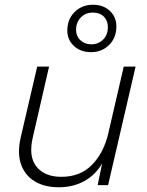

<svg xmlns="http://www.w3.org/2000/svg" viewBox="-20 -781 621 810"><path d="M228 9Q168 9 126.5 -16Q85 -41 68.5 -88.5Q52 -136 68 -204L137 -500H187L119 -204Q99 -122 133.5 -78.5Q168 -35 239 -35Q319 -35 368.5 -86Q418 -137 437 -219L502 -500H552L436 0H392L411 -92Q384 -44 336.5 -17.5Q289 9 228 9ZM372 -761Q416 -761 443.5 -735Q471 -709 471 -670Q471 -622 440.5 -591.5Q410 -561 364 -561Q320 -561 292 -587Q264 -613 264 -652Q264 -700 295 -730.5Q326 -761 372 -761ZM372 -728Q341 -728 321 -707.5Q301 -687 301 -655Q301 -628 319.5 -611Q338 -594 365 -594Q394 -594 414.5 -613.5Q435 -633 435 -667Q435 -694 418 -711Q401 -728 372 -728Z"/></svg>

Font: Work Sans Light
Style: Italic
Weight: 300
Italic angle: -13°
Designer: Wei Huang
Foundry: Wei Huang
Version: Version 2.010; ttfautohint (v1.8.3)